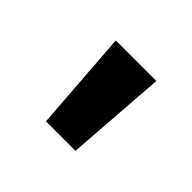

<svg xmlns="http://www.w3.org/2000/svg" viewBox="-73 -833 465 465"><g transform="rotate(45 160.0 -600.0)"><path d="M117 -471H218L237 -729H98Z"/></g></svg>

Font: Noto Sans Devanagari UI Condensed
Style: Bold
Weight: 700
Width: 3
Designer: Jelle Bosma - Monotype Design Team
Foundry: Monotype Imaging Inc.
Version: Version 2.004